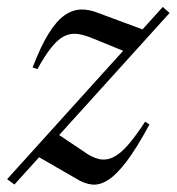

<svg xmlns="http://www.w3.org/2000/svg" viewBox="-43 -508 496 539"><path d="M-23 -5 414 -488.5 433 -471.5 -2.5 10ZM62 -314 48.5 -318.5Q71.5 -378.5 93.5 -413.8Q115.5 -449 137.8 -464.8Q160 -480.5 183.8 -481.2Q207.5 -482 233 -471.5L374.5 -419L324.5 -356.5L220.5 -399Q193.5 -410.5 173.5 -412.8Q153.5 -415 136 -405.8Q118.5 -396.5 100.8 -374.2Q83 -352 62 -314ZM171 -6.5 56.5 -72.5 112.5 -136 189.5 -84.5Q214.5 -66 235 -61.5Q255.5 -57 275.2 -66.8Q295 -76.5 316.5 -101.2Q338 -126 364.5 -166.5L376.5 -158.5Q341 -92.5 312.5 -55Q284 -17.5 260.2 -2.5Q236.5 12.5 214.8 10Q193 7.5 171 -6.5Z"/></svg>

Font: Newsreader 48pt
Style: Italic
Weight: 400
Italic angle: -17°
Version: Version 1.003